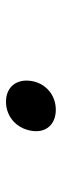

<svg xmlns="http://www.w3.org/2000/svg" viewBox="197 -393 206 640"><g transform="rotate(-90 300.0 -73.0)"><path d="M254 10C303 10 342 -23 350 -71C358 -121 330 -156 281 -156C231 -156 192 -121 184 -71C176 -23 205 10 254 10Z"/></g></svg>

Font: JetBrains Mono
Style: Italic
Weight: 400
Italic angle: -9°
Monospace: yes
Designer: Philipp Nurullin, Konstantin Bulenkov
Foundry: JetBrains
Version: Version 2.305